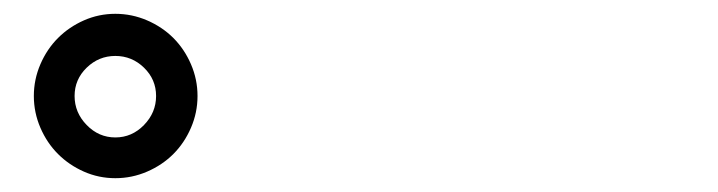

<svg xmlns="http://www.w3.org/2000/svg" viewBox="-20 -847 1040 278"><path d="M29 -708Q29 -732 38.5 -754Q48 -776 64 -792Q80 -808 101.5 -817.5Q123 -827 147 -827Q171 -827 193 -817.5Q215 -808 231 -792Q247 -776 256.5 -754Q266 -732 266 -708Q266 -684 256.5 -662Q247 -640 231 -624Q215 -608 193 -598.5Q171 -589 147 -589Q123 -589 101.5 -598.5Q80 -608 64 -624Q48 -640 38.5 -662Q29 -684 29 -708ZM88 -708Q88 -684 105.5 -666Q123 -648 147 -648Q171 -648 188.5 -666Q206 -684 206 -708Q206 -732 188.5 -749Q171 -766 147 -766Q123 -766 105.5 -749Q88 -732 88 -708Z"/></svg>

Font: SpoqaHanSans-Bold
Style: Regular
Weight: 700
Designer: [Spoqa Han Sans] Dong-huui Kim \uAE40 \uB3D9 \uD718   [Noto Sans] Ryoko NISHIZUKA \u897F \u585A \u6DBC \u5B50  (kana & i
Foundry: Spoqa (http://www.spoqa-han-sans.com)
Version: Version 2.000